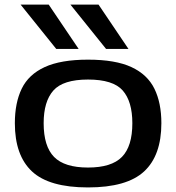

<svg xmlns="http://www.w3.org/2000/svg" viewBox="-20 -810 770 840"><path d="M45 -271Q45 -360 75 -422Q105 -484 175.5 -516.5Q246 -549 365 -549Q485 -549 555 -516.5Q625 -484 655.5 -422Q686 -360 686 -271Q686 -130 610.5 -60Q535 10 365 10Q195 10 120 -60Q45 -130 45 -271ZM171 -271Q171 -170 216.5 -123.5Q262 -77 365 -77Q468 -77 513.5 -123.5Q559 -170 559 -271Q559 -366 517 -414Q475 -462 365 -462Q256 -462 213.5 -414Q171 -366 171 -271ZM226 -596 70 -790H193L324 -596ZM444 -596 288 -790H411L542 -596Z"/></svg>

Font: Georama Extended Medium
Style: Regular
Weight: 500
Width: 7
Designer: Jean-Baptiste Levee
Foundry: Production Type
Version: Version 1.000